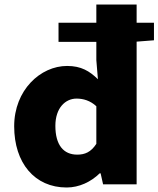

<svg xmlns="http://www.w3.org/2000/svg" viewBox="-20 -819 704 853"><path d="M408 -180C384 -143 357 -132 323 -132C262 -132 226 -175 226 -260C226 -340 271 -381 320 -381C350 -381 381 -372 408 -347ZM664 -718H587V-799H408V-718H240V-633H408V-552L415 -467C378 -503 341 -526 278 -526C160 -526 43 -419 43 -258C43 -95 134 14 276 14C332 14 384 -11 423 -49H427L438 0H587V-634L664 -640Z"/></svg>

Font: Noto Sans Korean Black
Style: Bold
Weight: 900
Designer: Ryoko NISHIZUKA (kana & ideographs); Paul D. Hunt (Latin, Greek & Cyrillic); Wenlong ZHANG (bopomofo); Sandoll Communica
Foundry: Adobe Systems Incorporated
Version: Version 1.000;PS 1;hotconv 1.0.78;makeotf.lib2.5.61930